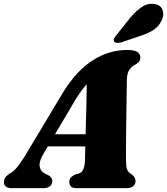

<svg xmlns="http://www.w3.org/2000/svg" viewBox="-48 -973 864 993"><path d="M178.5 -180.5Q153 -139 157.2 -112.2Q161.5 -85.5 187 -74L202.5 -66.5Q213.5 -60 218 -52.5Q222.5 -45 222.5 -37Q222.5 -20 210.5 -10Q198.5 0 178.5 0H11Q-8 0 -17.8 -8.2Q-27.5 -16.5 -27.5 -31Q-27.5 -45 -20 -56Q-12.5 -67 11.5 -81Q30 -92.5 52.8 -124Q75.5 -155.5 98.5 -195.5L282 -501.5Q350.5 -610 433.5 -662.2Q516.5 -714.5 610 -714.5Q647.5 -714.5 662.8 -703.8Q678 -693 678 -676.5Q678 -665.5 673.5 -657.8Q669 -650 658 -642.5Q635 -632 621.8 -613.2Q608.5 -594.5 608 -558Q608 -540.5 607.5 -512.8Q607 -485 606.5 -451Q606 -417 605.5 -380Q605 -343 604.5 -307Q604 -271 603.8 -239.5Q603.5 -208 603.5 -184.8Q603.5 -161.5 603.5 -150.5Q604 -128 605.2 -113.8Q606.5 -99.5 613 -89.2Q619.5 -79 635.5 -69Q653 -55 653 -36Q653 -20.5 641 -10.2Q629 0 607.5 0H347Q326 0 318.2 -9.5Q310.5 -19 310.5 -32Q310.5 -46.5 319 -55.5Q327.5 -64.5 344.5 -72L361 -76Q377 -82 384 -100.2Q391 -118.5 391.5 -145.5Q392 -163 392.5 -189.8Q393 -216.5 394 -249.2Q395 -282 395.8 -318.2Q396.5 -354.5 397.8 -392Q399 -429.5 399.5 -464.8Q400 -500 400.5 -530.8Q401 -561.5 401 -585L446.5 -573Q434 -567 420.2 -556.2Q406.5 -545.5 388.8 -524Q371 -502.5 346 -464ZM155 -216 165.5 -278.5H450.5L445 -216ZM627.5 -883.5Q658.5 -920 689.5 -939.2Q720.5 -958.5 753.5 -951.5Q784.5 -946 793 -920.5Q801.5 -895 789 -869.5Q775 -838 748.2 -819.8Q721.5 -801.5 680 -788L579 -754Q567.5 -750.5 556.5 -751.5Q545.5 -752.5 542 -759Q538 -767 542.8 -775.8Q547.5 -784.5 556 -794Z"/></svg>

Font: Fraunces Black
Style: Italic
Weight: 900
Italic angle: -16°
Version: Version 1.000;[b76b70a41]